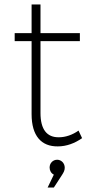

<svg xmlns="http://www.w3.org/2000/svg" viewBox="-20 -657 412 863"><path d="M240 1C279 1 316 -13 349 -36L333 -70C306 -51 275 -40 245 -40C191 -39 162 -75 162 -149V-472H339V-508H162V-637H122V-508H46V-472H122V-144C122 -46 166 2 240 1ZM237 61C218 61 203 76 203 96C203 110 210 122 222 128L194 186H222L259 129C266 118 271 109 271 97C271 76 255 61 237 61Z"/></svg>

Font: Montserrat ExtraLight
Style: Regular
Weight: 250
Designer: Julieta Ulanovsky
Foundry: Julieta Ulanovsky
Version: Version 4.000